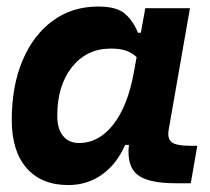

<svg xmlns="http://www.w3.org/2000/svg" viewBox="-20 -542 626 573"><path d="M400.4 -444.3 413.6 -517.6H546.9L483.4 -154.8Q479 -129.4 491.7 -118.2Q504.4 -106.9 550.3 -106.9H568.8L549.3 4.9H504.9Q421.4 4.9 389.6 -21Q357.9 -46.9 364.7 -109.4H353.5Q328.1 -51.8 284.2 -20.8Q240.2 10.3 184.1 10.3Q103.5 10.3 59.3 -40.5Q15.1 -91.3 15.1 -184.1Q15.1 -285.6 47.4 -361.8Q79.6 -438 137.7 -480.2Q195.8 -522.5 272.9 -522.5Q328.6 -522.5 353.3 -500.7Q377.9 -479 391.6 -444.3ZM310.5 -397Q238.8 -397 194.8 -341.8Q150.9 -286.6 150.9 -196.3Q150.9 -157.7 168 -136.5Q185.1 -115.2 215.8 -115.2Q274.9 -115.2 318.1 -170.4Q361.3 -225.6 379.4 -325.7L387.7 -371.6Q376 -382.8 358.4 -389.9Q340.8 -397 310.5 -397Z"/></svg>

Font: Cascadia Code PL
Style: Bold Italic
Weight: 700
Italic angle: -10°
Monospace: yes
Designer: Aaron Bell
Foundry: Saja Typeworks
Version: Version 2404.023; ttfautohint (v1.8.4)